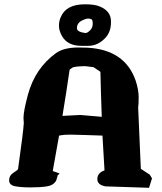

<svg xmlns="http://www.w3.org/2000/svg" viewBox="-20 -895 772 914"><path d="M383.8 -874.5Q431.6 -874.5 454.6 -864.3Q508.3 -842.3 508.3 -793.9V-788.6Q508.3 -746.1 484.4 -717.8Q448.2 -676.8 399.9 -676.8H367.2Q300.8 -676.8 274.4 -724.6Q260.7 -749.5 260.7 -772.2Q260.7 -794.9 269 -813Q294.4 -874.5 383.8 -874.5ZM386.7 -737.8Q396 -737.8 408.7 -750.5Q421.4 -763.2 421.4 -781.7Q421.4 -800.3 415.5 -803.2Q409.7 -806.6 399.4 -806.6Q389.2 -806.6 372.1 -798.3Q346.2 -786.1 346.2 -760.7Q346.2 -743.2 385.7 -737.8ZM443.4 -42.5Q443.4 -71.8 477.5 -84Q472.2 -167 467.8 -249.5Q433.6 -250.5 388.2 -252.2Q342.8 -253.9 324.2 -253.9H312.5Q289.1 -253.9 279.3 -252.4Q265.6 -250 261.2 -249.5Q246.6 -165.5 231 -80.6H231.9L263.7 -69.3L252.9 -58.1L253.9 -56.6L247.1 -34.7Q233.9 -12.2 202.4 -7.6Q170.9 -2.9 125 -2.9Q79.1 -2.9 51.3 -8.5Q23.4 -14.2 23.4 -36.9Q23.4 -59.6 43.5 -72.3Q63.5 -85 65.9 -89.8Q91.3 -270.5 93.3 -309.1L91.8 -333Q91.8 -365.7 112.8 -443.8Q147 -570.3 247.1 -642.6Q284.2 -668.9 353.5 -668.9Q370.1 -668.9 396.5 -668Q574.2 -658.2 625.5 -512.2Q640.1 -467.8 640.1 -431.9Q640.1 -396 637.7 -383.3L650.4 -91.3L692.9 -63.5L703.6 -45.9L689.5 -1L482.4 -7.8Q443.4 -14.6 443.4 -42.5ZM425.3 -575.2 385.3 -580.1Q332 -579.1 323 -572Q314 -564.9 311.5 -563.5Q295.4 -452.6 277.3 -343.3L362.3 -347.7Q415 -342.8 464.4 -338.9Q460.4 -445.8 458 -553.2Z"/></svg>

Font: Drukaatie burti
Style: Heavy
Weight: 800
Version: Version 0.14